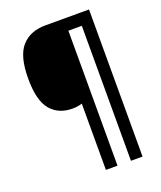

<svg xmlns="http://www.w3.org/2000/svg" viewBox="-159 -860 912 1088"><g transform="rotate(-20 296.5 -316.5)"><path d="M510 127H440V-687H359V127H289V-273Q263 -264 231 -264Q147 -264 99.5 -320.5Q52 -377 52 -509Q52 -645 103.5 -702.5Q155 -760 247 -760H510Z"/></g></svg>

Font: Noto Sans Georgian SemiCondensed SemiBold
Style: Regular
Weight: 600
Width: 4
Designer: Monotype Design Team, Akaki Razmadze
Foundry: Google LLC
Version: Version 2.005; ttfautohint (v1.8.4.7-5d5b)